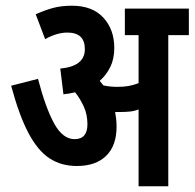

<svg xmlns="http://www.w3.org/2000/svg" viewBox="-20 -652 681 672"><path d="M388 -209Q388 -142 351.5 -106.5Q315 -71 249 -71Q194 -71 153 -98Q112 -125 79.5 -186.5Q47 -248 19 -352L113 -376Q140 -273 170 -219Q200 -165 241 -165Q286 -165 286 -217Q286 -251 273.5 -278.5Q261 -306 243 -329Q223 -324 202 -322L191 -412Q277 -420 277 -480Q277 -538 216 -538Q179 -538 138 -515L105 -602Q136 -616 165 -624Q194 -632 232 -632Q303 -632 341.5 -590.5Q380 -549 380 -484Q380 -446 366 -417.5Q352 -389 329 -369Q335 -362 342 -353Q365 -348 391 -348Q413 -348 430 -351Q447 -354 465 -361V-529H417V-622H641V-529H569V0H465V-269Q450 -263 434 -261.5Q418 -260 402 -260Q393 -260 383 -260Q385 -249 386.5 -236Q388 -223 388 -209Z"/></svg>

Font: Noto Sans Devanagari UI ExtraCondensed SemiBold
Style: Regular
Weight: 600
Width: 2
Designer: Jelle Bosma - Monotype Design Team
Foundry: Monotype Imaging Inc.
Version: Version 2.004; ttfautohint (v1.8.4.7-5d5b)